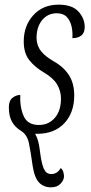

<svg xmlns="http://www.w3.org/2000/svg" viewBox="-20 -565 392 825"><path d="M199 240Q168 240 148 219.5Q128 199 120 146Q112 88 104.5 51Q97 14 70 -3Q45 -18 31.5 -42Q18 -66 18 -104Q18 -132 33.5 -144.5Q49 -157 67 -157Q65 -103 82 -65.5Q99 -28 147 -28Q189 -28 215.5 -58.5Q242 -89 242 -141Q242 -174 225.5 -202Q209 -230 168 -254Q129 -277 105.5 -307Q82 -337 82 -387Q82 -454 123 -499.5Q164 -545 232 -545Q290 -545 317 -515.5Q344 -486 344 -449Q344 -424 329.5 -412.5Q315 -401 291 -401Q293 -427 287.5 -451.5Q282 -476 267 -492Q252 -508 224 -508Q185 -508 161 -478.5Q137 -449 137 -401Q138 -368 156.5 -345Q175 -322 210 -302Q253 -278 276 -242.5Q299 -207 299 -155Q299 -81 256.5 -35.5Q214 10 139 10H131Q140 26 144.5 44Q149 62 151 80Q158 138 168.5 160.5Q179 183 200 183Q211 183 221.5 177.5Q232 172 241 157Q249 164 252 174Q255 184 255 193Q255 208 240.5 224Q226 240 199 240Z"/></svg>

Font: Noto Serif ExtraCondensed Light
Style: Italic
Weight: 300
Width: 2
Italic angle: -12°
Designer: Monotype Design Team
Foundry: Monotype Imaging Inc.
Version: Version 2.014; ttfautohint (v1.8.4.7-5d5b)